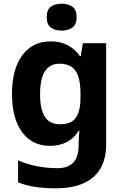

<svg xmlns="http://www.w3.org/2000/svg" viewBox="-20 -780 673 1040"><path d="M255 -556Q305 -556 345 -536Q385 -516 413 -476H417L429 -546H555V1Q555 79 524.5 132Q494 185 433 212.5Q372 240 282 240Q224 240 174.5 233Q125 226 78 208V89Q128 110 181.5 120.5Q235 131 291 131Q349 131 377.5 100Q406 69 406 7V-4Q406 -21 407.5 -39Q409 -57 410 -71H406Q378 -28 339 -9Q300 10 251 10Q154 10 99.5 -64.5Q45 -139 45 -272Q45 -406 101 -481Q157 -556 255 -556ZM302 -435Q267 -435 243.5 -416.5Q220 -398 208.5 -361.5Q197 -325 197 -270Q197 -188 223 -147.5Q249 -107 304 -107Q333 -107 354 -114.5Q375 -122 388.5 -139.5Q402 -157 409 -185Q416 -213 416 -253V-271Q416 -330 404 -366Q392 -402 367 -418.5Q342 -435 302 -435ZM314 -760Q347 -760 371 -744.5Q395 -729 395 -687Q395 -646 371 -630Q347 -614 314 -614Q280 -614 256.5 -630Q233 -646 233 -687Q233 -729 256.5 -744.5Q280 -760 314 -760Z"/></svg>

Font: Noto Sans Tamil
Style: Regular
Weight: 400
Designer: Jelle Bosma - Monotype Design Team
Foundry: Monotype Imaging Inc.
Version: Version 2.003